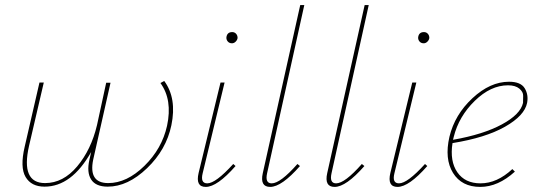

<svg xmlns="http://www.w3.org/2000/svg" viewBox="-20 -731 2107 754"><path d="M625 -413Q675 -345 653 -239Q633 -143 557.5 -70.5Q482 2 403 2Q356 2 338 -26Q320 -54 331 -103L338 -134Q261 2 155 2Q103 2 80.5 -36Q58 -74 77 -155L135 -407H152L94 -158Q61 -12 157 -12Q228 -12 283 -77.5Q338 -143 361 -240L397 -406H414L346 -104Q327 -12 405 -12Q478 -12 547 -79.5Q616 -147 636 -237Q658 -339 610 -405Z M891 -561Q881 -561 875 -567.5Q869 -574 869 -583Q871 -605 892 -605Q901 -605 907 -598.5Q913 -592 913 -582Q912 -574 905.5 -567.5Q899 -561 891 -561ZM788 3Q747 3 760 -52L846 -407H862L776 -51Q766 -11 794 -11Q827 -11 896 -87L905 -79Q833 3 788 3Z M1041 3Q1000 3 1012 -51L1159 -711H1175L1029 -51Q1020 -11 1047 -11Q1081 -11 1148 -87L1158 -79Q1086 3 1041 3Z M1294 3Q1253 3 1265 -51L1412 -711H1428L1282 -51Q1273 -11 1300 -11Q1334 -11 1401 -87L1411 -79Q1339 3 1294 3Z M1644 -561Q1634 -561 1628 -567.5Q1622 -574 1622 -583Q1624 -605 1645 -605Q1654 -605 1660 -598.5Q1666 -592 1666 -582Q1665 -574 1658.5 -567.5Q1652 -561 1644 -561ZM1541 3Q1500 3 1513 -52L1599 -407H1615L1529 -51Q1519 -11 1547 -11Q1580 -11 1649 -87L1658 -79Q1586 3 1541 3Z M1979 -410Q2025 -410 2040.5 -384.5Q2056 -359 2050 -327Q2040 -277 1963.5 -233.5Q1887 -190 1757 -169Q1746 -98 1776 -54.5Q1806 -11 1867 -11Q1932 -11 1992 -67L2002 -57Q1936 3 1866 3Q1793 3 1759 -52Q1725 -107 1745 -194Q1766 -281 1835.5 -345.5Q1905 -410 1979 -410ZM2034 -327Q2034 -339 2034.5 -354.5Q2035 -370 2019.5 -383Q2004 -396 1975 -396Q1907 -396 1844.5 -335Q1782 -274 1762 -194L1759 -182Q1878 -203 1951 -242.5Q2024 -282 2034 -327Z"/></svg>

Font: EauTest Thin
Style: Italic
Weight: 250
Italic angle: -12°
Designer: Christian Thalmann (Catharsis Fonts)
Version: Version 0.001;PS 000.001;hotconv 1.0.88;makeotf.lib2.5.64775